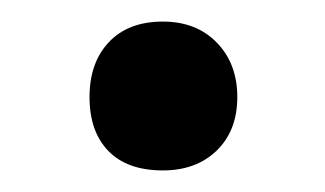

<svg xmlns="http://www.w3.org/2000/svg" viewBox="-20 -388 301 178"><path d="M63 -298Q63 -330 81 -349Q99 -368 131 -368Q162 -368 181 -348.5Q200 -329 200 -298Q200 -267 181 -248.5Q162 -230 131 -230Q98 -230 80.5 -248Q63 -266 63 -298Z"/></svg>

Font: Domine Medium
Style: Regular
Weight: 500
Designer: Pablo Impallari, Rodrigo Fuenzalida, Brenda Gallo
Foundry: Pablo Impallari, Rodrigo Fuenzalida, Brenda Gallo
Version: Version 2.000